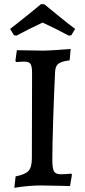

<svg xmlns="http://www.w3.org/2000/svg" viewBox="-20 -879 403 910"><path d="M54 -43Q100 -52 115.5 -69.5Q131 -87 131 -129L132 -533Q132 -565 124.5 -576Q117 -587 95 -587L56 -585L53 -591L60 -641L127 -640Q149 -639 188 -639Q215 -639 315 -647L310 -593Q270 -588 256 -576.5Q242 -565 241 -537Q236 -433 232 -310.5Q228 -188 228 -121Q228 -80 236 -66.5Q244 -53 269 -53Q285 -53 318 -56L321 -51L312 3Q293 3 282 2L174 0Q117 0 48 11ZM46 -712 28 -742Q71 -775 116 -811.5Q161 -848 174 -859H190L213 -840Q228 -828 266.5 -796.5Q305 -765 336 -742L318 -712L306 -710Q241 -745 182 -772Q115 -741 58 -710Z"/></svg>

Font: Alegreya Medium
Style: Regular
Weight: 500
Designer: Juan Pablo del Peral
Foundry: Huerta Tipografica
Version: Version 2.007; ttfautohint (v1.6)